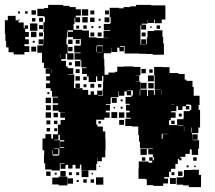

<svg xmlns="http://www.w3.org/2000/svg" viewBox="-30 -742 880 786"><path d="M215 -44H181V-48H155V-73H150V-109H151V-127H144V-175H156V-193H180V-175H187V-192H207V-232H218V-251H236V-260H217V-282H236V-283H210V-311V-289H186V-313H208V-319H186V-343H208V-346H183V-370H177V-381H158V-401H174V-412H159V-430H174V-440H157V-462H175V-463H150V-485H142V-526H123V-556H147V-561H128V-581H148V-562H149V-590H150V-611H148V-651H154V-673H150V-676H123V-706H150V-709H167V-722H229V-718H255V-713H280V-704H301V-678H280V-671H298V-651H278V-669H275V-644H271V-620H307V-617H334V-589H366V-586H393V-558V-586H414V-587H394V-615H421V-618H395V-644H421V-648H423V-672H419V-710H457V-708H476V-713H503V-716H527V-722H589V-720H617H647V-662H632V-647H604V-662H601V-648H575V-660H574V-645H550V-641H568V-621H548V-639H545V-614V-588V-560H568V-561H571V-588H574V-615H601V-618H635V-591H638V-564H641V-518H595V-521H568V-522H539V-523H510H480V-553H462V-550H477V-532H459V-547H450V-529H426V-547H425V-524H395V-500H397V-471H398V-436H414V-445H441V-448H450V-469H479V-470H517V-468H545V-434H525V-433H540V-409H525V-408H545V-375H572V-349H576V-373H600V-354H604V-375H629V-376H603V-406H629H603V-434H601V-468H635V-467H664V-443H700V-439H726V-416H733V-411H758V-386H763V-350H787V-312H783V-292H789V-262V-220H782V-197H756V-172H757V-192H779V-170H759V-168H785V-134H759H781V-108H755V-130H733H747V-112H729V-100H708V-96H713V-86H703V-91H698V-71H672H688V-51H670V-39H662V-17H642V-11H658V9H638V-7V19H598V16H571V-8H565V-10H537V-52H538V-81H578V-76H593V-84H581V-98H595V-86H600V-99H596V-110H577V-132H596V-134H571V-136H543V-162H539V-189H536V-224H511V-226H483V-256H505V-260H487V-282H501V-289H486V-313H501V-317H484V-345H508V-351H514V-372H491V-370H507V-352H489V-368H479V-350H457V-368H455V-344H426V-343H423V-316H403V-313H420V-289H403V-282H419V-260H397V-276V-252H364V-232H369V-224H391V-204H401V-175H402V-127H401V-98H387V-82H369V-98H368V-71H364V-45H332V-46H303V-68H297V-52H279V-67H267V-52H249V-67H238V-51H218V-71H234V-73H215ZM331 -678H305V-704H331ZM117 -682H99V-700H117ZM416 -683H400V-699H416ZM356 -683H340V-699H356ZM83 -686H73V-696H83ZM52 -687H44V-695H52ZM70 -519H26V-528H5V-548H-5V-575H-8V-603H-10V-659H2V-677H34V-659H46V-663H50V-659H46V-650H67V-626H71V-638H85V-624H73V-611H88V-591H73V-581H88V-561H70V-553H90V-529H70ZM329 -650H307V-672H329ZM418 -651H398V-671H418ZM357 -652H339V-670H357ZM146 -653H130V-669H146ZM115 -654H101V-668H115ZM382 -657H374V-665H382ZM123 -616H93V-646H123ZM146 -623H130V-639H146ZM625 -624H611V-638H625ZM325 -624H311V-638H325ZM294 -625H282V-637H294ZM352 -627H344V-635H352ZM382 -627H374V-635H382ZM591 -628H585V-634H591ZM247 -612H269V-618H247ZM274 -405H273V-382H279V-381H308V-374H331V-354H368V-371H388V-351H371V-349H390V-379H392V-407H393V-431H370H388V-411H368V-429H363V-406H333V-429H326V-439H306V-463H324V-466H303V-493H300V-498H275V-524H300V-527H274V-555H300V-559H301V-582H269V-590H247V-612H244V-585H242V-560H247V-524H271V-498H245V-522H220H239V-500H221V-493H240V-470H247V-463H270V-439H250V-437H274ZM119 -590H97V-612H119ZM386 -593H370V-609H386ZM146 -593H130V-609H146ZM566 -593H550V-609H566ZM356 -593H340V-609H356ZM568 -561H548V-581H568ZM267 -562H249V-580H267ZM296 -563H280V-579H296ZM112 -567H104V-575H112ZM390 -529H367V-528H391V-556H366V-553H390ZM366 -530V-553H364V-530ZM118 -531H98V-551H118ZM267 -532H249V-550H267ZM217 -504V-519H216V-504ZM299 -470H277V-492H299ZM264 -475H252V-487H264ZM567 -442H549V-460H567ZM296 -443H280V-459H296ZM180 -445V-458H179V-445ZM595 -444H581V-458H595ZM600 -409H576V-433H600ZM297 -412H279V-430H297ZM325 -414H311V-428H325ZM570 -379H546V-403H570ZM599 -380H577V-402H599ZM297 -382H279V-400H297ZM356 -383H340V-399H356ZM385 -384H371V-398H385ZM324 -385H312V-397H324ZM544 -351V-374H542V-351ZM633 -354V-372H632V-354ZM355 -354H341V-368H355ZM172 -357H164V-365H172ZM179 -320H157V-342H179ZM448 -321H428V-341H448ZM472 -327H464V-335H472ZM671 -315H684V-316H671ZM669 -250H662V-230H695V-254H721V-228H697V-226H721V-258H722V-287H747V-292H753V-312H749V-314H732V-308H745V-294H731V-307H717V-292H699V-307H692V-287H671V-282H689V-260H669ZM178 -291H158V-311H178ZM472 -297H464V-305H472ZM441 -298H435V-304H441ZM450 -259H426V-283H450ZM479 -260H457V-282H479ZM179 -260H157V-282H179ZM207 -262H189V-280H207ZM714 -265H702V-277H714ZM478 -231H458V-251H478ZM176 -233H160V-249H176ZM205 -234H191V-248H205ZM685 -234H671V-248H685ZM383 -236H373V-246H383ZM724 -205V-224H723V-205ZM754 -199V-220H752V-199ZM175 -204H161V-218H175ZM204 -205H192V-217H204ZM635 -194H632V-174H636V-193H659V-194H635ZM209 -170H192V-168H215V-190H209ZM216 -163H233V-168H215V-136H233V-139H216ZM209 -110H187V-127H185V-109H186V-105H210V-109H213V-134H192V-132H209ZM571 -108H545V-134H571ZM775 -84H761V-98H775ZM565 -84H551V-98H565ZM742 -57H734V-65H742ZM771 -58H765V-64H771ZM380 -59H376V-63H380ZM793 24H743V17H720V14H693V-16H720V-19H723V-46H752V-47H784V-26H793ZM332 -17H304V-45H332ZM239 -20H217V-42H239ZM717 -22H699V-40H717ZM177 -22H159V-40H177ZM294 -25H282V-37H294ZM264 -25H252V-37H264ZM684 -25H672V-37H684ZM202 -27H194V-35H202ZM351 -28H345V-34H351ZM246 17H210V13H184V-15H210V-19H246ZM393 14H363V-16H393ZM690 11H666V-13H690ZM269 10H247V-12H269ZM355 6H341V-8H355ZM325 6H311V-8H325ZM292 3H284V-5H292Z"/></svg>

Font: Rubik Storm
Style: Regular
Weight: 400
Designer: Hubert and Fischer, NaN
Foundry: Hubert and Fischer, NaN
Version: Version 2.201